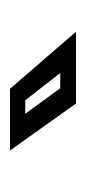

<svg xmlns="http://www.w3.org/2000/svg" viewBox="86 -814 172 384"><g transform="rotate(90 172.0 -622.0)"><path d="M281 -556H157.5L43.5 -688H187ZM207.5 -586.5 156.5 -656.5H126L180.5 -586.5Z"/></g></svg>

Font: Tourney SemiBold
Style: Italic
Weight: 600
Italic angle: -12°
Version: Version 1.015